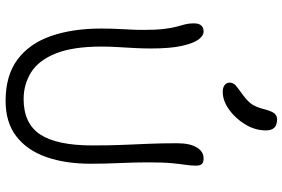

<svg xmlns="http://www.w3.org/2000/svg" viewBox="-186 -836 1034 703"><g transform="rotate(90 331.5 -484.0)"><path d="M349 13Q256 13 197.5 -30.5Q139 -74 111.5 -153Q84 -232 84 -337Q84 -378 86.5 -419.5Q89 -461 89 -489Q89 -537 85.5 -566.5Q82 -596 77 -613.5Q72 -631 68.5 -645Q65 -659 65 -676Q65 -695 73 -703.5Q81 -712 95 -712Q110 -712 124 -693.5Q138 -675 147.5 -632.5Q157 -590 157 -518Q157 -492 155.5 -461.5Q154 -431 152 -399.5Q150 -368 150 -339Q150 -233 175.5 -170Q201 -107 245 -80Q289 -53 342 -53Q432 -53 472 -114Q512 -175 512 -305Q512 -367 510 -415Q508 -463 506 -510Q504 -557 504 -615Q504 -661 519 -686.5Q534 -712 560 -712Q572 -712 579 -706.5Q586 -701 586 -684Q586 -666 583 -646.5Q580 -627 577 -596Q574 -565 574 -511Q574 -459 576.5 -406Q579 -353 579 -298Q579 -206 554.5 -136Q530 -66 479 -26.5Q428 13 349 13ZM316 -782Q300 -782 291 -789Q282 -796 282 -807Q282 -821 293.5 -830.5Q305 -840 326 -855Q353 -875 363 -891.5Q373 -908 380 -936Q387 -963 395.5 -972Q404 -981 416 -981Q438 -981 447.5 -970.5Q457 -960 457 -940Q457 -901 435 -864.5Q413 -828 380.5 -805Q348 -782 316 -782Z"/></g></svg>

Font: Shantell Sans Light
Style: Regular
Weight: 300
Designer: Stephen Nixon, Anya Danilova, Shantell Martin
Foundry: Arrow Type
Version: Version 1.011;[c5ecc13dd]